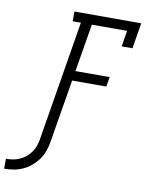

<svg xmlns="http://www.w3.org/2000/svg" viewBox="-215 -805 814 1067"><g transform="rotate(10 192.0 -271.0)"><path d="M-116 193V137Q-97 137 -77.5 134Q-58 131 -40 123Q-22 115 -5.5 102Q11 89 22.5 72.5Q34 56 41 37.5Q48 19 51 0L163 -680H117V-735H494L470 -590H409L424 -680H225L180 -410H373L364 -355H171L112 0Q108 26 99 52Q90 78 74 101Q58 124 36 142.5Q14 161 -11 172.5Q-36 184 -63 188.5Q-90 193 -116 193Z"/></g></svg>

Font: Iosevka Slab Light Oblique
Style: Regular
Weight: 300
Italic angle: -9°
Monospace: yes
Designer: Belleve Invis
Foundry: Belleve Invis
Version: Version 11.1.1; ttfautohint (v1.8.3)